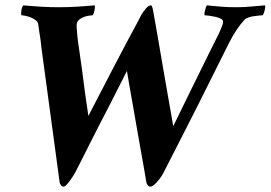

<svg xmlns="http://www.w3.org/2000/svg" viewBox="-20 -686 1011 717"><path d="M200 -659Q215 -659 232 -659.5Q249 -660 267 -661Q285 -662 302 -663.5Q319 -665 333 -666Q335 -665 334.5 -659.5Q334 -654 333 -648Q332 -642 330 -636.5Q328 -631 326 -629Q322 -629 312 -627.5Q302 -626 291.5 -622Q281 -618 273.5 -610.5Q266 -603 266 -590Q266 -586 267.5 -567Q269 -548 272 -526Q279 -480 285.5 -431.5Q292 -383 297 -343Q304 -297 310 -253Q356 -341 395 -417Q412 -449 429 -482Q446 -515 461.5 -543.5Q477 -572 489 -594.5Q501 -617 507 -629Q515 -643 525 -654.5Q535 -666 543 -666Q548 -666 551 -650Q557 -619 563 -583.5Q569 -548 575.5 -511Q582 -474 588 -438Q594 -402 600 -369Q613 -292 627 -215Q665 -293 697 -358Q715 -395 732.5 -430Q750 -465 762 -490Q774 -515 779 -524Q783 -533 789 -544Q795 -555 800 -566.5Q805 -578 809 -588Q813 -598 813 -606Q813 -612 804 -616.5Q795 -621 783 -623.5Q771 -626 760 -627.5Q749 -629 744 -629Q743 -631 743.5 -636Q744 -641 745.5 -647Q747 -653 749 -658.5Q751 -664 752 -666Q784 -663 807 -661Q830 -659 862 -659Q893 -659 916.5 -661.5Q940 -664 969 -666Q971 -665 970.5 -659.5Q970 -654 968.5 -648Q967 -642 965 -636.5Q963 -631 961 -629Q957 -629 947.5 -628Q938 -627 927.5 -625.5Q917 -624 907 -620.5Q897 -617 892 -611Q878 -596 863.5 -574.5Q849 -553 836 -527Q800 -456 771 -397Q742 -338 713.5 -282Q685 -226 655.5 -168Q626 -110 590 -40Q580 -21 565 -5Q550 11 542 11Q536 11 532.5 6.5Q529 2 527 -3Q524 -23 518 -56Q512 -89 505 -128.5Q498 -168 490.5 -211Q483 -254 476 -294Q469 -334 463 -367.5Q457 -401 454 -421Q420 -354 386 -287Q371 -259 355 -227.5Q339 -196 323 -164.5Q307 -133 291.5 -102Q276 -71 262 -44Q260 -40 254.5 -31Q249 -22 242 -12.5Q235 -3 228.5 4Q222 11 218 11Q212 11 208.5 6.5Q205 2 203 -3L134 -513Q133 -524 132 -532.5Q131 -541 129.5 -549.5Q128 -558 126.5 -568.5Q125 -579 123 -594Q122 -604 113.5 -610.5Q105 -617 94.5 -621Q84 -625 74.5 -627Q65 -629 60 -629Q59 -632 59 -637Q59 -642 60 -648Q61 -654 63 -659Q65 -664 67 -666Q80 -665 97 -663.5Q114 -662 132 -661Q150 -660 167.5 -659.5Q185 -659 200 -659Z"/></svg>

Font: Vermiglione
Style: Bold Italic
Weight: 700
Italic angle: -11°
Version: Version 1.000